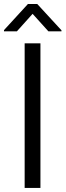

<svg xmlns="http://www.w3.org/2000/svg" viewBox="-25 -924 323 944"><path d="M173.8 -710.9V0H96.2V-710.9ZM158.2 -904.3 277.3 -774.9V-770H212.9L135.3 -856L58.1 -770H-5.4V-775.9L112.3 -904.3Z"/></svg>

Font: Vazirmatn RD FD Light
Style: Regular
Weight: 300
Designer: Saber Rastikerdar
Foundry: Saber Rastikerdar
Version: Version 33.003